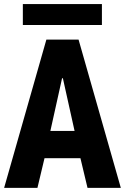

<svg xmlns="http://www.w3.org/2000/svg" viewBox="-22 -912 606 932"><path d="M-2 0 203.1 -719.7H359.4L564.5 0H402.8L358.9 -184.1L346.7 -246.1L283.2 -532.2H279.3L215.8 -246.1L203.6 -184.1L159.7 0ZM135.3 -144V-276.4H427.2V-144ZM88.9 -790.5V-892.1H472.7V-790.5Z"/></svg>

Font: Reddit Mono ExtraBold
Style: Regular
Weight: 800
Monospace: yes
Designer: Stephen Hutchings
Foundry: Reddit
Version: Version 1.014